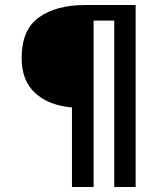

<svg xmlns="http://www.w3.org/2000/svg" viewBox="-20 -743 640 763"><path d="M66 -512Q66 -625 134.8 -674Q203.5 -723 318 -723H519V0H434V-661H352V0H266V-316Q173.5 -324 119.8 -373.2Q66 -422.5 66 -512Z"/></svg>

Font: JuliaMono
Style: Bold
Weight: 700
Monospace: yes
Designer: cormullion
Foundry: corm
Version: Version 0.055; ttfautohint (v1.8.4)